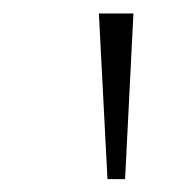

<svg xmlns="http://www.w3.org/2000/svg" viewBox="-20 -748 271 293"><path d="M144 -474.6 130.9 -727.5H183.6L170.9 -474.6Z"/></svg>

Font: Inter 20pt ExtraLight
Style: Regular
Weight: 250
Version: Version 4.001;git-66647c0bb